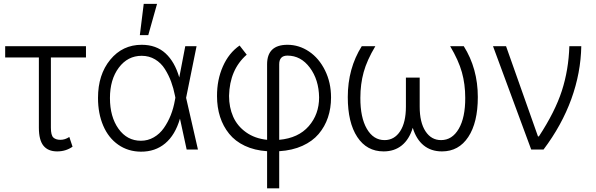

<svg xmlns="http://www.w3.org/2000/svg" viewBox="-20 -789 3144 1013"><path d="M433.6 -545.4V-485.8H248.5V-115.2Q248.5 -75.2 261.7 -63.2Q274.9 -51.3 298.8 -51.3Q323.2 -51.3 345.7 -66.4L362.8 -15.1Q327.6 9.8 281.7 9.8Q233.4 9.8 209.2 -20.3Q185.1 -50.3 185.1 -115.2V-485.8H7.3V-545.4Z M717.8 -603.5 738.3 -768.6H808.6L762.2 -603.5ZM723.6 11.2Q655.8 10.7 604 -25.4Q552.2 -61.5 524.7 -125.7Q497.1 -189.9 497.1 -272.5Q497.1 -395.5 561.8 -474.1Q626.5 -552.7 727.5 -552.7Q804.2 -552.7 853.3 -507.6Q902.3 -462.4 925.8 -380.4L957.5 -545.4H1017.1L961.9 -272.9L1024.4 0H964.8L929.7 -162.1H929.2Q904.3 -76.7 851.6 -32.5Q798.8 11.7 723.6 11.2ZM905.3 -273.4 903.3 -283.7Q895.5 -323.7 882.8 -358.2Q870.1 -392.6 849.9 -424.8Q829.6 -457 798.1 -475.8Q766.6 -494.6 727.5 -494.6Q653.8 -494.6 606.9 -432.1Q560.1 -369.6 560.1 -271.5Q560.1 -172.9 605.2 -109.6Q650.4 -46.4 723.6 -46.4Q760.3 -46.4 791.5 -64.5Q822.8 -82.5 844.5 -113.5Q866.2 -144.5 880.9 -181.4Q895.5 -218.3 902.8 -260.3Z M1389.2 204.6V8.8Q1322.8 4.4 1271.7 -19.8Q1220.7 -43.9 1189 -83.3Q1157.2 -122.6 1141.1 -172.6Q1125 -222.7 1125 -281.7Q1124.5 -367.7 1156 -438.7Q1187.5 -509.8 1244.1 -548.8L1281.7 -500.5Q1191.4 -421.4 1188.5 -283.2Q1188.5 -222.7 1210.2 -173.3Q1231.9 -124 1278.1 -91.1Q1324.2 -58.1 1389.2 -51.3V-449.7Q1389.2 -552.7 1496.6 -552.7Q1557.6 -552.7 1610.4 -517.3Q1663.1 -481.9 1694.8 -417.7Q1726.6 -353.5 1726.6 -274.9Q1726.6 -217.8 1710.2 -169.2Q1693.8 -120.6 1661.1 -82Q1628.4 -43.5 1575.4 -19.5Q1522.5 4.4 1453.1 8.8V204.6ZM1453.1 -51.3Q1554.2 -60.5 1608.9 -123.3Q1663.6 -186 1663.6 -275.4Q1662.1 -368.7 1614.7 -432.1Q1567.4 -495.6 1496.6 -495.6Q1453.1 -495.6 1453.1 -449.7Z M1888.7 -545.4H1960.4Q1916 -471.2 1898.7 -408.2Q1881.3 -345.2 1881.3 -272.9Q1880.9 -168.9 1915.5 -109.4Q1950.2 -49.8 2008.8 -49.8Q2060.5 -49.8 2091.1 -96.4Q2121.6 -143.1 2121.6 -226.1V-379.4H2194.3V-226.1Q2194.3 -143.1 2224.9 -96.4Q2255.4 -49.8 2307.1 -49.8Q2365.7 -49.8 2400.4 -109.4Q2435.1 -168.9 2434.6 -272.9Q2434.6 -344.7 2417 -407.7Q2399.4 -470.7 2355 -545.4H2426.8Q2501 -427.2 2501 -276.9Q2501 -142.6 2450.7 -66.4Q2400.4 9.8 2312 9.8Q2254.4 9.8 2215.3 -22Q2176.3 -53.7 2157.7 -114.7Q2139.2 -53.7 2100.1 -22Q2061 9.8 2003.9 9.8Q1915 9.8 1865 -66.2Q1814.9 -142.1 1814.9 -276.9Q1814.9 -427.7 1888.7 -545.4Z M2782.7 0 2581.1 -545.4H2649.9L2818.4 -69.3H2823.2Q2908.7 -199.7 2944.3 -309.8Q2980 -419.9 2983.9 -545.4H3046.9Q3044.4 -404.8 2994.4 -266.6Q2944.3 -128.4 2847.7 0Z"/></svg>

Font: Interop Light
Style: Regular
Weight: 300
Designer: Rasmus Andersson, Google, Jang Haemin
Foundry: jhaemin
Version: Version 1.007